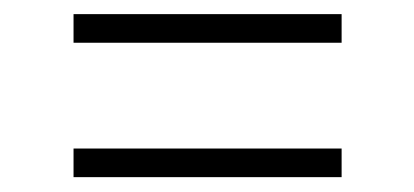

<svg xmlns="http://www.w3.org/2000/svg" viewBox="-20 -512 572 265"><path d="M81.5 -453V-492.5H451.5V-453ZM81.5 -267.5V-307H451.5V-267.5Z"/></svg>

Font: Encode Sans SC ExtraLight
Style: Regular
Weight: 250
Designer: Multiple Designers
Foundry: Impallari Type
Version: Version 3.002